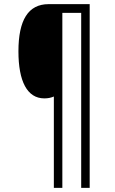

<svg xmlns="http://www.w3.org/2000/svg" viewBox="-20 -846 553 927"><path d="M413 61V-826H215C116 -826 69 -749 69 -598C69 -454 111 -371 194 -371C212 -371 226 -374 240 -380V61H281V-784H372V61Z"/></svg>

Font: Noto Sans Malayalam UI Condensed Light
Style: Regular
Weight: 300
Width: 3
Designer: Jelle Bosma - Monotype Design Team
Foundry: Monotype Imaging Inc.
Version: Version 2.104